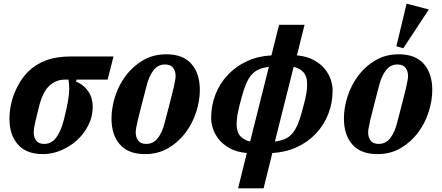

<svg xmlns="http://www.w3.org/2000/svg" viewBox="-20 -834 2425 1054"><path d="M400 -397 398 -386Q440 -369 464.5 -332.5Q489 -296 489 -248Q489 -194 465 -146.5Q441 -99 402.5 -64Q364 -29 315 -8.5Q266 12 216 12Q125 12 78.5 -40.5Q32 -93 32 -182Q32 -218 39 -254Q46 -290 59.5 -323.5Q73 -357 91.5 -386.5Q110 -416 134 -440Q175 -481 232.5 -502.5Q290 -524 368 -524H603L571 -397ZM223 -44Q262 -44 288 -78Q314 -112 331 -178Q347 -242 353.5 -280.5Q360 -319 360 -345Q360 -360 359 -372.5Q358 -385 356 -397H337Q286 -397 249.5 -362Q213 -327 193 -244Q180 -193 172.5 -159.5Q165 -126 165 -107Q165 -81 178.5 -62.5Q192 -44 223 -44Z M783 -44Q822 -44 846.5 -76Q871 -108 884 -160Q902 -230 914 -275.5Q926 -321 932.5 -349.5Q939 -378 941.5 -393Q944 -408 944 -417Q944 -443 930.5 -461.5Q917 -480 886 -480Q847 -480 822.5 -448Q798 -416 785 -364Q767 -294 755 -248.5Q743 -203 736.5 -174.5Q730 -146 727.5 -131Q725 -116 725 -107Q725 -81 738.5 -62.5Q752 -44 783 -44ZM776 12Q685 12 638.5 -40.5Q592 -93 592 -184Q592 -242 612 -304.5Q632 -367 670.5 -418.5Q709 -470 765 -503Q821 -536 893 -536Q984 -536 1030.5 -483.5Q1077 -431 1077 -340Q1077 -281 1057 -219Q1037 -157 998.5 -105.5Q960 -54 904 -21Q848 12 776 12Z M1335 6Q1279 1 1241.5 -20Q1204 -41 1181.5 -69Q1159 -97 1149 -128Q1139 -159 1139 -185Q1139 -255 1163 -316Q1187 -377 1231 -423.5Q1275 -470 1335.5 -498Q1396 -526 1470 -530L1512 -698H1652L1610 -530Q1665 -525 1703 -504Q1741 -483 1763.5 -455Q1786 -427 1796 -396Q1806 -365 1806 -339Q1806 -269 1782 -208Q1758 -147 1714 -100.5Q1670 -54 1609 -26Q1548 2 1475 6L1427 200H1287ZM1456 -467Q1424 -463 1401 -453Q1378 -443 1361 -423.5Q1344 -404 1331 -373.5Q1318 -343 1306 -298Q1297 -265 1291.5 -242.5Q1286 -220 1283.5 -204Q1281 -188 1280 -176Q1279 -164 1279 -151Q1279 -110 1298 -88Q1317 -66 1353 -57ZM1489 -57Q1521 -61 1544 -71Q1567 -81 1584 -100.5Q1601 -120 1614 -150.5Q1627 -181 1639 -226Q1648 -259 1653.5 -281.5Q1659 -304 1661.5 -320Q1664 -336 1665 -348Q1666 -360 1666 -373Q1666 -414 1647 -436Q1628 -458 1592 -467Z M2059 -44Q2098 -44 2122.5 -76Q2147 -108 2160 -160Q2178 -230 2190 -275.5Q2202 -321 2208.5 -349.5Q2215 -378 2217.5 -393Q2220 -408 2220 -417Q2220 -443 2206.5 -461.5Q2193 -480 2162 -480Q2123 -480 2098.5 -448Q2074 -416 2061 -364Q2043 -294 2031 -248.5Q2019 -203 2012.5 -174.5Q2006 -146 2003.5 -131Q2001 -116 2001 -107Q2001 -81 2014.5 -62.5Q2028 -44 2059 -44ZM2052 12Q1961 12 1914.5 -40.5Q1868 -93 1868 -184Q1868 -242 1888 -304.5Q1908 -367 1946.5 -418.5Q1985 -470 2041 -503Q2097 -536 2169 -536Q2260 -536 2306.5 -483.5Q2353 -431 2353 -340Q2353 -281 2333 -219Q2313 -157 2274.5 -105.5Q2236 -54 2180 -21Q2124 12 2052 12ZM2212 -814 2334 -782 2194 -569 2156 -580Z"/></svg>

Font: IBM Plex Serif
Style: Bold Italic
Weight: 700
Italic angle: -14°
Designer: Mike Abbink, Paul van der Laan, Pieter van Rosmalen
Foundry: Bold Monday
Version: Version 3.001